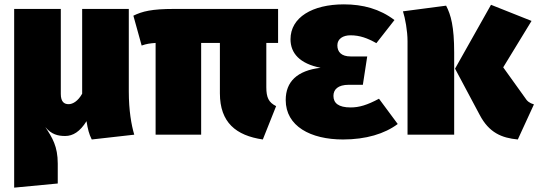

<svg xmlns="http://www.w3.org/2000/svg" viewBox="-20 -618 2470 881"><path d="M596 0C583 -44 571 -110 571 -199V-577H357V-188C338 -154 314 -140 295 -140C275 -140 259 -150 259 -187V-577H45V243L245 224V133C245 53 220 14 188 -35C216 -1 246 6 279 6C315 6 347 -14 377 -62C383 -25 388 -4 401 22Z M1256 -421V-577H778C676 -577 633 -566 592 -546L630 -409C653 -417 667 -419 694 -421V0H903V-421H989V-190C989 -56 1063 4 1186 22L1247 -131C1213 -148 1202 -170 1202 -218V-421Z M1558 -598C1413 -598 1313 -538 1313 -438C1313 -374 1355 -326 1451 -307C1343 -294 1291 -243 1291 -159C1291 -39 1405 22 1554 22C1659 22 1745 -4 1805 -49L1719 -165C1665 -136 1628 -125 1589 -125C1533 -125 1510 -145 1510 -178C1510 -207 1530 -229 1581 -229H1645L1665 -359H1589C1546 -359 1528 -380 1528 -410C1528 -440 1554 -456 1588 -456C1631 -456 1666 -443 1707 -420L1790 -526C1723 -577 1645 -598 1558 -598Z M2419 -522 2233 -596 2068 -303 2181 -91C2224 -9 2282 15 2356 22L2430 -139C2410 -145 2399 -153 2388 -171L2289 -309ZM2027 -592 1829 -566C1839 -535 1850 -477 1850 -429V0H2064V-377C2064 -496 2049 -550 2027 -592Z"/></svg>

Font: Glow Sans SC Normal Heavy
Style: Regular
Weight: 900
Designer: Ryoko NISHIZUKA (kana, bopomofo & ideographs); Paul D. Hunt (Latin, Greek & Cyrillic); Sandoll Communications, Soo-young
Version: Version 0.93